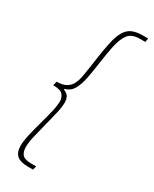

<svg xmlns="http://www.w3.org/2000/svg" viewBox="-220 -761 772 965"><g transform="rotate(30 166.0 -278.0)"><path d="M130 152Q87 152 66.5 134.5Q46 117 46 78Q46 52 55 12.5Q64 -27 76 -69.5Q88 -112 97 -150.5Q106 -189 106 -214Q106 -232 93.5 -249Q81 -266 36 -266L42 -290Q77 -290 97 -302Q117 -314 126.5 -333Q136 -352 140 -372Q146 -404 151 -439.5Q156 -475 161.5 -511.5Q167 -548 174 -582Q184 -632 200 -659.5Q216 -687 240.5 -697.5Q265 -708 300 -708H332L328 -686H296Q250 -686 229.5 -659Q209 -632 198 -578Q189 -533 182 -482.5Q175 -432 166 -384Q157 -341 141.5 -314Q126 -287 94 -278V-274Q118 -264 124 -249.5Q130 -235 130 -220Q130 -194 121 -155.5Q112 -117 101 -74.5Q90 -32 81 6Q72 44 72 70Q72 100 85.5 115Q99 130 136 130H166L160 152Z"/></g></svg>

Font: Source Sans Variable
Style: Italic
Weight: 200
Italic angle: -11°
Designer: Paul D. Hunt
Foundry: Adobe Systems Incorporated
Version: Version 3.006;hotconv 1.0.111;makeotfexe 2.5.65597